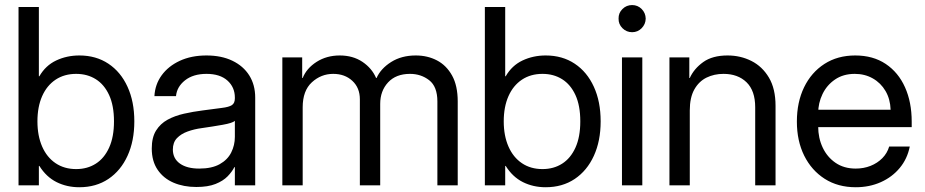

<svg xmlns="http://www.w3.org/2000/svg" viewBox="-20 -747 3727 774"><path d="M299.8 7.8Q249.5 7.8 208 -12.9Q166.5 -33.7 138.7 -78.1H136.7V0H54.7V-718.8H136.7V-439.5H138.7Q163.6 -482.9 206.5 -503.2Q249.5 -523.4 299.8 -523.4Q367.2 -523.4 417 -490.2Q466.8 -457 494.1 -397.2Q521.5 -337.4 521.5 -257.8Q521.5 -178.7 494.1 -118.9Q466.8 -59.1 417 -25.6Q367.2 7.8 299.8 7.8ZM287.1 -65.4Q332 -65.4 366.2 -87.2Q400.4 -108.9 419.9 -151.9Q439.5 -194.8 439.5 -257.8Q439.5 -321.3 419.9 -363.8Q400.4 -406.2 366.2 -427.7Q332 -449.2 287.1 -449.2Q239.3 -449.2 204.1 -425.8Q168.9 -402.3 149.9 -359.4Q130.9 -316.4 130.9 -257.8Q130.9 -199.7 149.9 -156.2Q168.9 -112.8 204.1 -89.1Q239.3 -65.4 287.1 -65.4Z M771.5 6.8Q720.2 6.8 679.7 -10.5Q639.2 -27.8 615.5 -62.5Q591.8 -97.2 591.8 -148.4Q591.8 -192.9 609.1 -220.7Q626.5 -248.5 655.5 -264.4Q684.6 -280.3 721.4 -288.6Q758.3 -296.9 796.9 -301.8Q846.2 -308.6 874.5 -312Q902.8 -315.4 914.8 -323.2Q926.8 -331.1 926.8 -350.6V-353.5Q926.8 -395.5 896.7 -422.4Q866.7 -449.2 812.5 -449.2Q758.8 -449.2 725.8 -423.1Q692.9 -397 689.5 -359.4H602.5Q605 -406.7 631.8 -443.6Q658.7 -480.5 705.1 -502Q751.5 -523.4 812.5 -523.4Q872.6 -523.4 916.7 -502.2Q960.9 -481 984.9 -442.9Q1008.8 -404.8 1008.8 -353.5V0H926.8V-73.2H924.8Q915.5 -54.7 897.5 -36.1Q879.4 -17.6 848.9 -5.4Q818.4 6.8 771.5 6.8ZM783.2 -67.4Q834 -67.4 865.7 -85.2Q897.5 -103 912.1 -132.3Q926.8 -161.6 926.8 -195.3V-259.8Q917.5 -251 877.4 -243.9Q837.4 -236.8 793 -230.5Q763.2 -226.6 736.6 -217Q710 -207.5 693.4 -190.2Q676.8 -172.9 676.8 -143.6Q677.2 -107.4 705.6 -87.4Q733.9 -67.4 783.2 -67.4Z M1118.2 0V-515.6H1198.2V-432.6H1200.2Q1215.8 -471.7 1256.3 -497.6Q1296.9 -523.4 1349.6 -523.4Q1402.8 -523.4 1441.2 -497.6Q1479.5 -471.7 1496.1 -432.6H1498Q1515.1 -470.7 1556.9 -497.1Q1598.6 -523.4 1656.2 -523.4Q1703.6 -523.4 1741.7 -503.4Q1779.8 -483.4 1802.5 -442.4Q1825.2 -401.4 1825.2 -337.9V0H1743.2V-337.9Q1743.2 -397.9 1710.2 -423.6Q1677.2 -449.2 1632.8 -449.2Q1576.2 -449.2 1544.4 -414.8Q1512.7 -380.4 1512.7 -328.1V0H1430.7V-346.7Q1430.7 -393.1 1400.4 -421.1Q1370.1 -449.2 1323.2 -449.2Q1274.4 -449.2 1237.3 -415.3Q1200.2 -381.3 1200.2 -314.5V0Z M2179.7 7.8Q2129.4 7.8 2087.9 -12.9Q2046.4 -33.7 2018.6 -78.1H2016.6V0H1934.6V-718.8H2016.6V-439.5H2018.6Q2043.5 -482.9 2086.4 -503.2Q2129.4 -523.4 2179.7 -523.4Q2247.1 -523.4 2296.9 -490.2Q2346.7 -457 2374 -397.2Q2401.4 -337.4 2401.4 -257.8Q2401.4 -178.7 2374 -118.9Q2346.7 -59.1 2296.9 -25.6Q2247.1 7.8 2179.7 7.8ZM2167 -65.4Q2211.9 -65.4 2246.1 -87.2Q2280.3 -108.9 2299.8 -151.9Q2319.3 -194.8 2319.3 -257.8Q2319.3 -321.3 2299.8 -363.8Q2280.3 -406.2 2246.1 -427.7Q2211.9 -449.2 2167 -449.2Q2119.1 -449.2 2084 -425.8Q2048.8 -402.3 2029.8 -359.4Q2010.7 -316.4 2010.7 -257.8Q2010.7 -199.7 2029.8 -156.2Q2048.8 -112.8 2084 -89.1Q2119.1 -65.4 2167 -65.4Z M2487.3 0V-515.6H2569.3V0ZM2528.3 -617.2Q2505.4 -617.2 2489.3 -633.3Q2473.1 -649.4 2473.6 -671.9Q2473.1 -694.8 2489.3 -710.7Q2505.4 -726.6 2528.3 -726.6Q2550.8 -726.6 2566.7 -710.7Q2582.5 -694.8 2583 -671.9Q2582.5 -649.4 2566.7 -633.3Q2550.8 -617.2 2528.3 -617.2Z M2760.7 -301.8V0H2678.7V-515.6H2758.8V-432.6H2760.7Q2777.8 -470.2 2814.9 -496.8Q2852.1 -523.4 2913.1 -523.4Q2965.3 -523.4 3009.3 -501.2Q3053.2 -479 3079.8 -434.1Q3106.4 -389.2 3106.4 -320.3V0H3024.4V-314.5Q3024.4 -381.3 2989.5 -415.3Q2954.6 -449.2 2896.5 -449.2Q2858.9 -449.2 2828.1 -434.1Q2797.4 -418.9 2779.1 -386.5Q2760.7 -354 2760.7 -301.8Z M3429.7 7.8Q3357.9 7.8 3304.7 -26.1Q3251.5 -60.1 3221.9 -119.6Q3192.4 -179.2 3192.4 -256.8Q3192.4 -335 3221.4 -395Q3250.5 -455.1 3303.5 -489.3Q3356.4 -523.4 3427.7 -523.4Q3499.5 -523.4 3550.5 -489.3Q3601.6 -455.1 3628.4 -395Q3655.3 -335 3655.3 -256.8V-234.4H3237.3V-304.7H3570.3Q3568.8 -347.7 3549.8 -380.1Q3530.8 -412.6 3498.5 -430.9Q3466.3 -449.2 3425.8 -449.2Q3379.4 -449.2 3346.2 -426.5Q3313 -403.8 3295.7 -367.7Q3278.3 -331.5 3278.3 -291V-237.3Q3278.3 -190.9 3296.4 -152.3Q3314.5 -113.8 3348.4 -90.6Q3382.3 -67.4 3429.7 -67.4Q3461.9 -67.4 3489.5 -78.4Q3517.1 -89.4 3536.9 -109.4Q3556.6 -129.4 3564.5 -156.2H3647.5Q3637.7 -106.9 3607.2 -70.1Q3576.7 -33.2 3530.8 -12.7Q3484.9 7.8 3429.7 7.8Z"/></svg>

Font: Inter Display V
Style: Regular
Weight: 400
Designer: Rasmus Andersson
Foundry: rsms
Version: Version 3.015;git-src